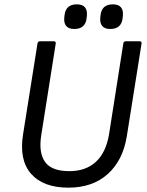

<svg xmlns="http://www.w3.org/2000/svg" viewBox="-20 -843 671 875"><path d="M482.9 -710.9Q456.5 -710.9 445.6 -724.9Q434.6 -738.8 437 -762.2L438 -772Q442.9 -823.2 494.1 -823.2Q520.5 -823.2 531.5 -809.3Q542.5 -795.4 540 -772L539.1 -762.2Q534.2 -710.9 482.9 -710.9ZM318.8 -710.9Q292.5 -710.9 281.5 -724.9Q270.5 -738.8 272.9 -762.2L273.9 -772Q278.8 -823.2 330.1 -823.2Q356.4 -823.2 367.4 -809.3Q378.4 -795.4 376 -772L375 -762.2Q370.1 -710.9 318.8 -710.9ZM292 12.2Q177.2 12.2 121.8 -50.8Q66.4 -113.8 85 -230L150.9 -645Q152.3 -654.8 162.1 -654.8H226.1Q235.4 -654.8 233.9 -644L168 -227.1Q155.3 -147 185.3 -105Q215.3 -63 295.9 -63Q371.1 -63 417.2 -105.7Q463.4 -148.4 477.1 -231.9L542 -645Q543.5 -654.8 553.2 -654.8H617.2Q626.5 -654.8 625 -644L558.1 -223.1Q540.5 -112.3 471.2 -50Q401.9 12.2 292 12.2Z"/></svg>

Font: Sofia Sans
Style: Italic
Weight: 400
Italic angle: -9°
Designer: Botio Nikoltchev, Ani Petrova
Foundry: lettersoup
Version: Version 4.100